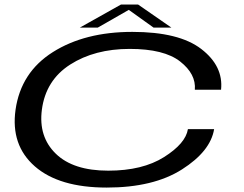

<svg xmlns="http://www.w3.org/2000/svg" viewBox="-20 -822 1076 846"><path d="M450 4.5Q240.5 4.5 133.5 -89Q26.5 -182.5 48.5 -338.5Q72 -503.5 213 -592.5Q354 -681.5 563 -681.5Q769 -681.5 867 -606Q965 -530.5 954 -426.5H838.5Q844.5 -495.5 773.8 -551Q703 -606.5 551.5 -606.5Q397 -606.5 289.2 -537.5Q181.5 -468.5 164.5 -338.5Q149 -219.5 225.8 -144.8Q302.5 -70 457 -70Q608 -70 703 -130Q798 -190 808 -253H923.5Q907.5 -155.5 781.8 -75.5Q656 4.5 450 4.5ZM332 -700.5 513 -802H588.5L735 -700.5H656.5L547.5 -778.5L411 -700.5Z"/></svg>

Font: Anybody UltraExpanded Regular
Style: Italic
Weight: 400
Width: 9
Italic angle: -10°
Designer: Tyler Finck
Foundry: Etcetera Type Company
Version: Version 1.010; ttfautohint (v1.8.3) -l 8 -r 50 -G 200 -x 14 